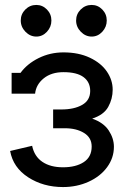

<svg xmlns="http://www.w3.org/2000/svg" viewBox="-20 -747 516 777"><path d="M441 -153Q441 -108 413.5 -70.5Q386 -33 338.5 -11.5Q291 10 235 10Q155 10 94 -29.5Q33 -69 21 -136L110 -157Q119 -114 151.5 -92Q184 -70 235 -70Q287 -70 319 -91Q351 -112 351 -154Q351 -190 320 -209Q289 -228 243 -228H195V-304H228Q280 -304 312.5 -322.5Q345 -341 345 -379Q345 -415 318 -435Q291 -455 237 -455Q188 -455 157 -430Q126 -405 122 -368H27V-452H63Q90 -489 136.5 -512Q183 -535 237 -535Q298 -535 343.5 -513.5Q389 -492 412.5 -457.5Q436 -423 436 -384Q436 -347 418 -314.5Q400 -282 353 -267Q399 -251 420 -219Q441 -187 441 -153ZM64 -664Q64 -690 82.5 -708.5Q101 -727 127 -727Q152 -727 170 -708.5Q188 -690 188 -664Q188 -638 170 -618.5Q152 -599 127 -599Q102 -599 83 -618.5Q64 -638 64 -664ZM288 -664Q288 -690 306.5 -708.5Q325 -727 351 -727Q376 -727 394 -708.5Q412 -690 412 -664Q412 -638 394 -618.5Q376 -599 351 -599Q326 -599 307 -618.5Q288 -638 288 -664Z"/></svg>

Font: Arvo
Style: Regular
Weight: 400
Designer: Anton Koovit (Cyrillic Expansion: Cyreal)
Foundry: Anton Koovit, Yassin Baggar
Version: Version 3.000